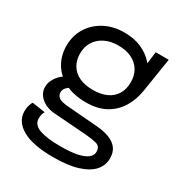

<svg xmlns="http://www.w3.org/2000/svg" viewBox="-178 -667 965 1023"><g transform="rotate(30 304.5 -156.0)"><path d="M415.5 -32.5Q458.5 -29 491.2 -16.8Q524 -4.5 542.5 19.2Q561 43 561 81.5Q561 124 532 156.8Q503 189.5 444 208Q385 226.5 295.5 226.5Q169 226.5 104.5 189.8Q40 153 40 89.5Q40 69.5 44.8 54.2Q49.5 39 55.5 29.5L136.5 41.5Q132.5 47 128.8 58.2Q125 69.5 125 84.5Q125 124.5 170.5 140.8Q216 157 299.5 157Q362 157 402 148.5Q442 140 461.5 124Q481 108 481 86.5Q481 54 453.8 46.2Q426.5 38.5 386.5 35.5L184.5 20.5Q134 16.5 102.2 -10.8Q70.5 -38 70.5 -77Q70.5 -101 82.2 -122.5Q94 -144 109.8 -158.8Q125.5 -173.5 138 -176.5L205 -146Q192.5 -144 174.2 -128.8Q156 -113.5 156 -93Q156 -74.5 170.5 -62.8Q185 -51 228 -47.5ZM489 -531H569L536 -322Q527 -263.5 498.5 -216.2Q470 -169 420.8 -141.2Q371.5 -113.5 299 -113.5Q223.5 -113.5 170 -141Q116.5 -168.5 88 -216.2Q59.5 -264 59.5 -324Q59.5 -385 89.2 -433.8Q119 -482.5 172 -510.8Q225 -539 293.5 -539Q355 -539 401 -517.8Q447 -496.5 473.8 -464.5Q500.5 -432.5 503.5 -400L471.5 -398ZM298.5 -189.5Q347 -189.5 381.8 -205.5Q416.5 -221.5 435.2 -252Q454 -282.5 454 -326Q454 -368 435.2 -398.8Q416.5 -429.5 381.8 -446.2Q347 -463 299 -463Q253 -463 217.8 -445.8Q182.5 -428.5 162.8 -397.5Q143 -366.5 143 -324.5Q143 -282 161.8 -251.8Q180.5 -221.5 215.2 -205.5Q250 -189.5 298.5 -189.5Z"/></g></svg>

Font: Epilogue
Style: Regular
Weight: 400
Designer: Tyler Finck
Foundry: Etcetera Type Co
Version: Version 2.112